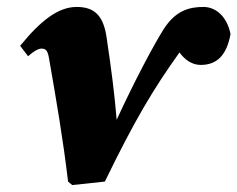

<svg xmlns="http://www.w3.org/2000/svg" viewBox="-20 -523 684 553"><path d="M176 0 188 10 282 0C369 -179 422 -267 497 -372C512 -351 533 -336 558 -336C605 -336 633 -364 644 -425C634 -475 602 -503 566 -503C524 -503 486 -492 452 -440C423 -394 369 -293 316 -178C310 -252 300 -329 287 -415C278 -479 251 -503 201 -503C149 -503 99 -466 38 -391L61 -361C75 -374 90 -383 99 -383C110 -383 117 -380 121 -356C142 -236 162 -120 176 0Z"/></svg>

Font: Source Serif Pro Black
Style: Italic
Weight: 900
Italic angle: -12°
Designer: Frank Grießhammer
Foundry: Adobe Systems Incorporated
Version: Version 3.001;hotconv 1.0.111;makeotfexe 2.5.65597